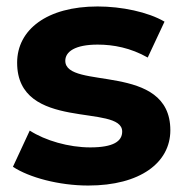

<svg xmlns="http://www.w3.org/2000/svg" viewBox="-20 -566 571 594"><path d="M253 8C414 8 507 -63 507 -163C507 -375 182 -286 182 -378C182 -406 212 -428 282 -428C331 -428 384 -418 437 -388L489 -499C438 -529 356 -546 282 -546C125 -546 33 -474 33 -372C33 -157 358 -247 358 -159C358 -129 331 -110 259 -110C193 -110 120 -131 72 -162L20 -50C70 -17 162 8 253 8Z"/></svg>

Font: Montserrat Lite
Style: Bold
Weight: 700
Designer: Julieta Ulanovsky
Foundry: Julieta Ulanovsky
Version: Version 7.200;PS 007.200;hotconv 1.0.88;makeotf.lib2.5.64775